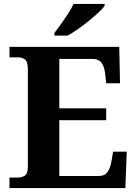

<svg xmlns="http://www.w3.org/2000/svg" viewBox="-20 -951 693 971"><path d="M28 0V-53H70Q91 -53 106 -63Q121 -73 121 -113V-596Q121 -639 106.5 -650Q92 -661 70 -661H28V-714H583L587 -530H517L512 -577Q508 -614 493.5 -633.5Q479 -653 448 -653H280V-403H517V-343H280V-61H480Q510 -61 524.5 -82.5Q539 -104 544 -137L552 -184H621L614 0ZM255 -784Q270 -803 288.5 -829Q307 -855 324.5 -882Q342 -909 352 -931H509V-921Q500 -908 478.5 -888Q457 -868 430 -846Q403 -824 375 -804.5Q347 -785 323 -771H255Z"/></svg>

Font: Noto Serif Vithkuqi
Style: Regular
Weight: 400
Version: Version 1.005